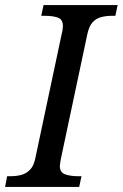

<svg xmlns="http://www.w3.org/2000/svg" viewBox="-41 -734 482 754"><path d="M-21 0 -13 -42H0Q23 -42 42.5 -47Q62 -52 77 -67.5Q92 -83 98 -114L202 -604Q204 -610 205 -619Q206 -628 206 -632Q206 -658 186 -665Q166 -672 134 -672H121L130 -714H421L412 -672H399Q377 -672 357 -667Q337 -662 323 -647Q309 -632 302 -600L198 -110Q197 -104 195.5 -95.5Q194 -87 194 -82Q194 -57 214.5 -49.5Q235 -42 266 -42H279L270 0Z"/></svg>

Font: Noto Serif
Style: Italic
Weight: 400
Italic angle: -12°
Designer: Monotype Design Team
Foundry: Monotype Imaging Inc.
Version: Version 2.013